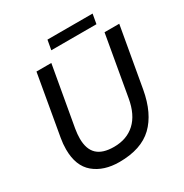

<svg xmlns="http://www.w3.org/2000/svg" viewBox="-192 -988 1104 1153"><g transform="rotate(-30 359.5 -411.5)"><path d="M65 -211Q65 -96 131.5 -40.5Q198 15 306 15Q457 15 538 -62.5Q619 -140 646 -291L719 -705H617L544 -289Q526 -185 469 -132.5Q412 -80 323 -80Q245 -80 207 -116Q169 -152 169 -226Q169 -256 175 -292L248 -705H145L72 -288Q65 -249 65 -211ZM611 -838H298L286 -771H599Z"/></g></svg>

Font: Geom
Style: Italic
Weight: 400
Italic angle: -10°
Version: Version 1.102